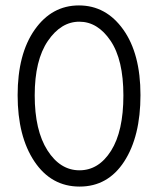

<svg xmlns="http://www.w3.org/2000/svg" viewBox="-20 -680 583 708"><path d="M272.5 -600Q205 -600 156.5 -529Q108 -458 108 -328.5Q108 -199 155 -125.5Q202 -52 273 -52Q344 -52 389.5 -124Q435 -196 435 -328Q435 -460 387.5 -530Q340 -600 272.5 -600ZM271 -660Q371 -660 434.5 -571Q498 -482 498 -329.5Q498 -177 438 -84.5Q378 8 273.5 8Q169 8 107 -84.5Q45 -177 45 -329Q45 -481 108 -570.5Q171 -660 271 -660Z"/></svg>

Font: Hind Colombo Light
Style: Regular
Weight: 300
Designer: Jyotish Sonowal, Aditi Pimprikar
Foundry: Indian Type Foundry
Version: Version 1.000;PS 1.0;hotconv 1.0.86;makeotf.lib2.5.63406; tt